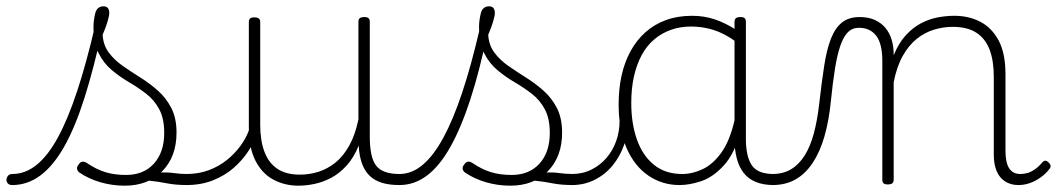

<svg xmlns="http://www.w3.org/2000/svg" viewBox="-100 -569 3347 608"><path d="M-61 17Q-71 17 -75.5 11.5Q-80 6 -79.5 -0.5Q-79 -7 -74.5 -12.5Q-70 -18 -61 -18Q-20 -18 16 -47Q52 -76 83.5 -134Q115 -192 144 -279.5Q173 -367 200 -483L224 -476Q197 -352 167.5 -259Q138 -166 103.5 -105Q69 -44 28 -13.5Q-13 17 -61 17ZM295 19Q255 19 217.5 8Q180 -3 151 -23Q145 -28 144 -34.5Q143 -41 149 -48Q154 -56 160.5 -57Q167 -58 175 -53Q204 -33 233 -24Q262 -15 299 -15Q355 -15 387.5 -51Q420 -87 420 -148Q420 -194 404 -223.5Q388 -253 362.5 -272.5Q337 -292 308 -309Q279 -326 253.5 -347.5Q228 -369 212 -401Q196 -433 196 -484Q196 -504 201.5 -526.5Q207 -549 228 -549Q237 -549 241.5 -543.5Q246 -538 246 -528Q246 -519 240.5 -500.5Q235 -482 225 -459Q227 -426 244.5 -402.5Q262 -379 288.5 -360.5Q315 -342 344.5 -323.5Q374 -305 400 -282Q426 -259 442.5 -227Q459 -195 459 -149Q459 -73 414 -27Q369 19 295 19ZM493 17Q456 17 428.5 11.5Q401 6 375.5 3.5Q350 1 319 12L340 -9Q378 -21 403.5 -22.5Q429 -24 450 -21Q471 -18 493 -18Q502 -18 507 -12.5Q512 -7 512 -0.5Q512 6 507 11.5Q502 17 493 17Z M490 17Q481 17 476 11.5Q471 6 471 -0.5Q471 -7 476 -12.5Q481 -18 490 -18Q529 -18 561 -30Q593 -42 618 -62Q643 -82 661 -106.5Q679 -131 688 -156Q691 -165 698.5 -165Q706 -165 711 -158.5Q716 -152 713 -143Q704 -117 685.5 -89Q667 -61 639.5 -37Q612 -13 574.5 2Q537 17 490 17Z M845 19Q802 19 766 0Q730 -19 709 -60Q688 -101 688 -166V-499Q688 -507 692 -510.5Q696 -514 705 -514Q715 -514 719.5 -510.5Q724 -507 724 -499V-174Q724 -125 737 -89.5Q750 -54 777.5 -35Q805 -16 850 -16Q880 -16 908.5 -25Q937 -34 962 -54Q987 -74 1006 -108Q1025 -142 1035 -191V-500Q1035 -508 1039.5 -511.5Q1044 -515 1054 -515Q1063 -515 1067 -511.5Q1071 -508 1071 -500V-136Q1071 -70 1091.5 -44Q1112 -18 1165 -18Q1172 -18 1175.5 -12.5Q1179 -7 1179 -0.5Q1179 6 1175.5 11.5Q1172 17 1165 17Q1133 17 1110 10Q1087 3 1072 -11Q1057 -25 1048.5 -45.5Q1040 -66 1037 -94L1036 -108Q1020 -69 997 -44Q974 -19 948 -5.5Q922 8 895.5 13.5Q869 19 845 19Z M1165 17Q1156 17 1151 11.5Q1146 6 1146 -0.5Q1146 -7 1151 -12.5Q1156 -18 1165 -18Q1204 -18 1238.5 -47Q1273 -76 1304 -133Q1335 -190 1363.5 -275.5Q1392 -361 1418 -473Q1420 -481 1427 -482Q1434 -483 1440 -479Q1446 -475 1444 -466Q1419 -345 1389.5 -254.5Q1360 -164 1326 -103.5Q1292 -43 1252 -13Q1212 17 1165 17Z M1714 17Q1677 17 1649.5 11.5Q1622 6 1596.5 3.5Q1571 1 1540 12L1561 -9Q1599 -21 1624.5 -22.5Q1650 -24 1671 -21Q1692 -18 1714 -18Q1723 -18 1728 -12.5Q1733 -7 1733 -0.5Q1733 6 1728 11.5Q1723 17 1714 17ZM1516 19Q1476 19 1438.5 8Q1401 -3 1372 -23Q1366 -28 1365 -34.5Q1364 -41 1370 -48Q1375 -56 1381.5 -57Q1388 -58 1396 -53Q1425 -33 1454 -24Q1483 -15 1520 -15Q1576 -15 1608.5 -51Q1641 -87 1641 -148Q1641 -194 1625 -223.5Q1609 -253 1583.5 -272.5Q1558 -292 1529 -309Q1500 -326 1474.5 -347.5Q1449 -369 1433 -401Q1417 -433 1417 -484Q1417 -504 1422.5 -526.5Q1428 -549 1449 -549Q1458 -549 1462.5 -543.5Q1467 -538 1467 -528Q1467 -519 1461.5 -500.5Q1456 -482 1446 -459Q1448 -426 1465.5 -402.5Q1483 -379 1509.5 -360.5Q1536 -342 1565.5 -323.5Q1595 -305 1621 -282Q1647 -259 1663.5 -227Q1680 -195 1680 -149Q1680 -73 1635 -27Q1590 19 1516 19Z M1711 17Q1702 17 1697 11.5Q1692 6 1692 -0.5Q1692 -7 1697 -12.5Q1702 -18 1711 -18Q1745 -18 1773 -32Q1801 -46 1821 -69.5Q1841 -93 1851.5 -123Q1862 -153 1862 -186Q1862 -196 1869 -199.5Q1876 -203 1882.5 -199.5Q1889 -196 1889 -186Q1889 -146 1876 -109.5Q1863 -73 1839.5 -44.5Q1816 -16 1783 0.5Q1750 17 1711 17Z M2052 17Q1997 17 1953 -13Q1909 -43 1884 -100.5Q1859 -158 1859 -239Q1859 -288 1868.5 -330.5Q1878 -373 1897 -407.5Q1916 -442 1944 -467Q1972 -492 2009 -505.5Q2046 -519 2092 -519Q2129 -519 2162.5 -508Q2196 -497 2232 -474V-436Q2193 -464 2158.5 -474.5Q2124 -485 2089 -485Q2054 -485 2024.5 -474.5Q1995 -464 1971.5 -444Q1948 -424 1932 -394.5Q1916 -365 1907.5 -327Q1899 -289 1899 -243Q1899 -178 1917 -127Q1935 -76 1971 -47Q2007 -18 2060 -18Q2093 -18 2125.5 -33.5Q2158 -49 2184.5 -86Q2211 -123 2226 -188L2246 -154Q2226 -82 2192 -45Q2158 -8 2121 4.5Q2084 17 2052 17ZM2350 17Q2317 17 2293 7Q2269 -3 2254.5 -22Q2240 -41 2233 -68Q2226 -95 2226 -128V-500Q2226 -508 2230.5 -511.5Q2235 -515 2245 -515Q2254 -515 2258 -511.5Q2262 -508 2262 -500V-129Q2262 -74 2280.5 -46Q2299 -18 2350 -18Q2356 -18 2360 -12.5Q2364 -7 2364 -0.5Q2364 6 2361 11.5Q2358 17 2350 17Z M2346 17Q2337 17 2332 11.5Q2327 6 2327 -0.5Q2327 -7 2332 -12.5Q2337 -18 2346 -18Q2380 -18 2405 -33Q2430 -48 2448 -76.5Q2466 -105 2477 -146Q2488 -187 2494 -239Q2502 -309 2510 -361Q2518 -413 2531.5 -447Q2545 -481 2566.5 -498Q2588 -515 2622 -515Q2631 -515 2635.5 -510Q2640 -505 2639.5 -498Q2639 -491 2634 -486Q2629 -481 2620 -481Q2599 -481 2585 -467Q2571 -453 2561 -424Q2551 -395 2544 -351Q2537 -307 2531 -248Q2525 -187 2511 -138Q2497 -89 2474 -54Q2451 -19 2419.5 -1Q2388 17 2346 17Z M2711 15Q2702 15 2698 11.5Q2694 8 2694 0V-376Q2694 -431 2674.5 -456Q2655 -481 2620 -481Q2613 -481 2609.5 -486Q2606 -491 2606 -498Q2606 -505 2610.5 -510Q2615 -515 2622 -515Q2650 -515 2670 -506Q2690 -497 2703.5 -481Q2717 -465 2723.5 -443.5Q2730 -422 2730 -397V-394Q2746 -433 2768.5 -457.5Q2791 -482 2817 -495.5Q2843 -509 2870 -514Q2897 -519 2922 -519Q2968 -519 3004.5 -500Q3041 -481 3062.5 -440.5Q3084 -400 3084 -334V-93Q3084 -69 3088.5 -52.5Q3093 -36 3103.5 -27Q3114 -18 3131 -18Q3142 -18 3153 -21Q3164 -24 3176 -32Q3188 -40 3199 -53Q3204 -59 3209 -60Q3214 -61 3220 -55Q3225 -51 3226.5 -46Q3228 -41 3224 -35Q3213 -20 3196.5 -8Q3180 4 3162 10.5Q3144 17 3125 17Q3108 17 3093.5 11Q3079 5 3068.5 -7Q3058 -19 3052.5 -37Q3047 -55 3047 -80V-326Q3047 -376 3034 -411Q3021 -446 2992.5 -465Q2964 -484 2917 -484Q2887 -484 2857.5 -475Q2828 -466 2803 -446Q2778 -426 2759 -392.5Q2740 -359 2730 -309V0Q2730 8 2725.5 11.5Q2721 15 2711 15Z"/></svg>

Font: Playwrite BR Thin
Style: Regular
Weight: 250
Version: Version 1.003